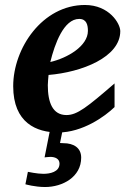

<svg xmlns="http://www.w3.org/2000/svg" viewBox="-20 -520 519 771"><path d="M463 -395C463 -425 419 -500 321 -500C150 -500 33 -326 33 -174C33 -26 127 12 214 12C311 12 401 -52 440 -90V-185C330 -90 290 -58 247 -58C191 -58 172 -109 172 -178C172 -189 174 -207 175 -219C308 -230 463 -290 463 -395ZM333 -396C333 -335 251 -287 182 -271C200 -344 236 -444 298 -444C328 -444 333 -419 333 -396ZM306 113C306 73 275 55 235 55C225 55 221 54 221 54L237 -24H186L159 112C159 112 175 110 182 110C202 110 219 118 219 137C219 171 180 178 154 178C129 178 92 170 92 170L82 220C82 220 120 231 161 231C231 231 306 191 306 113Z"/></svg>

Font: Veleka
Style: Bold Italic
Weight: 700
Italic angle: -12°
Designer: Stefan Peev, Context Ltd, 2016; SIL International, 1997-2014.
Foundry: Stefan Peev, Context Ltd, 2016
Version: Version 5.000